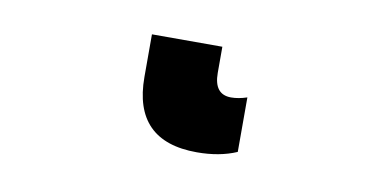

<svg xmlns="http://www.w3.org/2000/svg" viewBox="-35 -20 652 333"><g transform="rotate(10 291.0 146.0)"><path d="M211 52V127Q211 240 323 240Q363 240 393 227V131Q378 136 365 136Q335 136 335 98V52Z"/></g></svg>

Font: Noto Sans Display Condensed Black
Style: Regular
Weight: 900
Width: 3
Designer: Monotype Design team
Foundry: Monotype Imaging Inc.
Version: 1.000